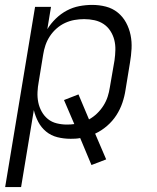

<svg xmlns="http://www.w3.org/2000/svg" viewBox="-20 -558 640 783"><path d="M1 205 123 -530H188L173 -439Q187 -462 207.5 -482Q228 -502 252.5 -515Q277 -528 303.5 -533Q330 -538 356 -538Q385 -538 412 -531Q439 -524 460 -507Q481 -490 494 -466Q507 -442 512.5 -415Q518 -388 516.5 -359.5Q515 -331 510 -302L492 -192Q488 -165 479 -138.5Q470 -112 454.5 -88Q439 -64 416.5 -44.5Q394 -25 368 -13L413 92L353 115L307 5Q297 7 287.5 7.5Q278 8 268 8Q240 8 214 1.5Q188 -5 168 -21.5Q148 -38 136 -61Q124 -84 118 -109L66 205ZM253 -50Q261 -50 268 -50.5Q275 -51 283 -52L241 -150L300 -173L343 -71Q361 -81 376 -95.5Q391 -110 402 -127.5Q413 -145 419 -163.5Q425 -182 428 -202L447 -312Q450 -333 450.5 -354.5Q451 -376 446 -395.5Q441 -415 430 -432Q419 -449 402.5 -460Q386 -471 365.5 -475.5Q345 -480 323 -480Q323 -480 323 -480Q323 -480 323 -480Q303 -480 283.5 -476.5Q264 -473 245.5 -464.5Q227 -456 211 -442Q195 -428 183.5 -410.5Q172 -393 165.5 -374Q159 -355 156 -335L138 -225Q134 -204 133 -182.5Q132 -161 136 -141Q140 -121 150 -103Q160 -85 175.5 -72.5Q191 -60 211.5 -55Q232 -50 253 -50Z"/></svg>

Font: Iosevka Curly Light Extended
Style: Italic
Weight: 300
Width: 7
Italic angle: -9°
Monospace: yes
Designer: Belleve Invis
Foundry: Belleve Invis
Version: Version 11.1.0; ttfautohint (v1.8.3)